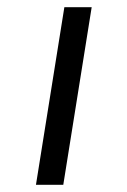

<svg xmlns="http://www.w3.org/2000/svg" viewBox="-20 -514 354 534"><path d="M80 0 159 -494H235L156 0Z"/></svg>

Font: Nunito Sans 7pt Expanded Light
Style: Italic
Weight: 300
Width: 7
Italic angle: -9°
Designer: Vernon Adams
Foundry: Vernon Adams
Version: Version 3.101;gftools[0.9.27]